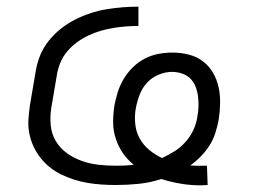

<svg xmlns="http://www.w3.org/2000/svg" viewBox="-20 -548 790 577"><path d="M583 9Q553 9 523 4Q493 -1 465 -10Q431 1 396.5 4.5Q362 8 327 8Q306 8 284.5 6.5Q263 5 242.5 1.5Q222 -2 202 -8.5Q182 -15 163.5 -24Q145 -33 129.5 -45.5Q114 -58 101.5 -74Q89 -90 80.5 -108.5Q72 -127 68 -147.5Q64 -168 65.5 -189.5Q67 -211 70 -232L87 -332Q91 -357 100 -380Q109 -403 125 -423.5Q141 -444 161.5 -460.5Q182 -477 204.5 -488.5Q227 -500 251 -508Q275 -516 299 -520Q323 -524 347.5 -526Q372 -528 396 -528V-470Q377 -470 358 -468.5Q339 -467 320.5 -464Q302 -461 283 -455.5Q264 -450 246 -441.5Q228 -433 211.5 -421Q195 -409 182 -393.5Q169 -378 161.5 -360Q154 -342 151 -323L134 -223Q130 -197 132.5 -171Q135 -145 148 -123.5Q161 -102 181.5 -87.5Q202 -73 225.5 -64.5Q249 -56 275 -53Q301 -50 328 -50Q341 -50 354.5 -50.5Q368 -51 382 -53Q363 -68 349.5 -87.5Q336 -107 328 -131Q320 -155 320 -180.5Q320 -206 324 -232Q328 -253 334.5 -273Q341 -293 352.5 -312Q364 -331 380 -346.5Q396 -362 415.5 -372Q435 -382 456 -386Q477 -390 498 -390Q523 -390 547 -384Q571 -378 589.5 -364Q608 -350 620 -329.5Q632 -309 637 -285.5Q642 -262 641.5 -237Q641 -212 637 -187Q633 -167 627 -148Q621 -129 610 -111.5Q599 -94 584 -78.5Q569 -63 552 -51Q560 -50 568.5 -50Q577 -50 585 -50Q589 -50 593.5 -50Q598 -50 602 -50L604 8Q599 8 593.5 8.5Q588 9 583 9ZM467 -73Q486 -82 504.5 -93.5Q523 -105 537.5 -121.5Q552 -138 561 -157Q570 -176 573 -197Q576 -212 576.5 -228Q577 -244 575 -259Q573 -274 567.5 -288Q562 -302 552 -312Q542 -322 527 -327Q512 -332 497 -332Q477 -332 456.5 -323.5Q436 -315 421.5 -299Q407 -283 399.5 -263Q392 -243 388 -222Q384 -199 386.5 -175Q389 -151 400 -131.5Q411 -112 428.5 -97.5Q446 -83 467 -73Z"/></svg>

Font: Iosevka Etoile Light Oblique
Style: Regular
Weight: 300
Italic angle: -9°
Designer: Belleve Invis
Foundry: Belleve Invis
Version: Version 15.5.2; ttfautohint (v1.8.4)